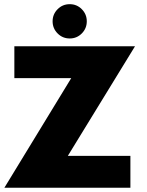

<svg xmlns="http://www.w3.org/2000/svg" viewBox="-20 -876 684 896"><path d="M305.5 -856.5Q338.5 -856.5 361.8 -833Q385 -809.5 385 -776.5Q385 -743.5 361.8 -720Q338.5 -696.5 305.5 -696.5Q272 -696.5 248.8 -720Q225.5 -743.5 225.5 -776.5Q225.5 -809.5 248.8 -833Q272 -856.5 305.5 -856.5ZM47 -660H610L296.5 -148.5H588.5V0H0.5L312.5 -511.5H47Z"/></svg>

Font: League Spartan ExtraBold
Style: Regular
Weight: 800
Foundry: The League of Moveable Type
Version: Version 2.002